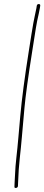

<svg xmlns="http://www.w3.org/2000/svg" viewBox="-20 -708 219 948"><path d="M171.5 -688C165.8 -688 162.5 -685 161.5 -679L159.8 -668C158.6 -660.7 156 -648 151.8 -630C147.6 -612 142.2 -582 135.5 -540L122.1 -455C101.9 -327.4 88 -221.9 80.4 -138.5C77.3 -104.2 74.2 -68.3 70.9 -31C67.7 6.3 64.3 40.2 60.8 70.5C57.4 100.8 55.3 126.7 54.6 148C53.8 169.3 53 185.3 52 196L51.4 212C50.5 218 52.9 220.7 58.7 220C64.4 219.3 67.7 216.3 68.6 211L69.3 194C70.8 148.5 73.7 107 78 69.5C81.5 39.2 84.8 5.2 88.1 -32.5C91.4 -70.2 95.7 -118.1 100.9 -176.4C106.2 -234.7 118.9 -327.6 139.1 -455L157.4 -571C160.7 -591.7 165.5 -615.5 171.8 -642.5C173.9 -651.5 175.5 -660 176.8 -668L178.5 -679C179.5 -685 177.1 -688 171.5 -688Z"/></svg>

Font: Proton
Style: BkIt
Weight: 500
Version: Version 1.017